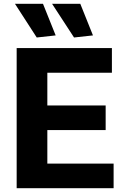

<svg xmlns="http://www.w3.org/2000/svg" viewBox="-20 -994 656 1014"><path d="M68 -740H571V-610H230V-437H538V-307H230V-130H580V0H68ZM174 -796 59 -974H207L274 -807ZM371 -796 255 -974H404L471 -807Z"/></svg>

Font: Encode Sans Narrow
Style: Bold
Weight: 700
Designer: Pablo Impallari, Andres Torresi
Foundry: Pablo Impallari, Andres Torresi
Version: Version 1.000; ttfautohint (v1.00) -l 8 -r 50 -G 200 -x 14 -